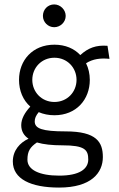

<svg xmlns="http://www.w3.org/2000/svg" viewBox="-20 -676 540 868"><path d="M225 -553C253 -553 277 -576 277 -604C277 -632 253 -656 225 -656C196 -656 174 -633 174 -604C174 -576 197 -553 225 -553ZM226 -155C325 -155 386 -226 386 -315C386 -342 380 -368 369 -390C400 -410 435 -414 475 -410L466 -469C414 -473 378 -459 343 -427C316 -456 276 -474 226 -474C127 -474 66 -403 66 -315C66 -266 84 -223 117 -194C92 -167 76 -139 76 -110C76 -83 88 -63 109 -49C70 -31 38 4 38 54C38 133 119 172 247 172C393 172 445 105 445 34C445 -33 417 -82 277 -82C170 -82 137 -95 137 -127C137 -141 142 -153 155 -169C176 -160 200 -155 226 -155ZM226 -215C168 -215 126 -260 126 -315C126 -370 168 -415 226 -415C284 -415 326 -370 326 -315C326 -260 284 -215 226 -215ZM104 46C104 8 116 -11 147 -32C177 -23 216 -19 262 -19C363 -19 379 1 379 45C379 88 339 118 248 118C158 118 104 92 104 46Z"/></svg>

Font: Inconsolata
Style: Regular
Weight: 400
Monospace: yes
Designer: Raph Levien, Cyreal, Brenton Simpson
Foundry: Raph Levien, Cyreal, Google
Version: Version 3.100